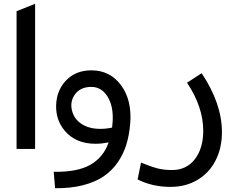

<svg xmlns="http://www.w3.org/2000/svg" viewBox="-20 -781 1212 1007"><path d="M66.9 0V-722.2L164.1 -761.2V0Z M269 206.1 261.7 120.1Q386.7 122.1 454.8 82.8Q522.9 43.5 549.8 -34.2Q512.2 -26.9 481.9 -26.9Q376 -26.9 318.4 -96.7Q272.5 -151.9 274.4 -228Q276.4 -302.7 321.8 -354Q373.5 -412.1 459 -412.1Q557.1 -412.1 614.7 -334.2Q672.4 -256.3 663.1 -134.8Q658.2 -73.7 642.8 -23.2Q627.4 27.3 597.2 71Q566.9 114.7 522.7 144.5Q478.5 174.3 414.3 190.7Q350.1 207 269 206.1ZM459 -325.2Q398.9 -325.2 370.6 -282.2Q345.7 -244.6 358.4 -198.2Q372.1 -148.4 421.4 -123Q457 -105 504.9 -105Q535.6 -105 567.9 -111.8Q569.3 -127.9 570.8 -143.1Q575.7 -224.1 543.9 -274.7Q512.2 -325.2 459 -325.2Z M701.7 160.2 719.7 71.8Q769 92.3 803.7 101.6Q838.4 110.8 882.8 110.8Q957.5 110.8 1001.7 54.2Q1045.9 -2.4 1045.9 -95.2Q1045.9 -220.2 960.9 -347.2L1037.6 -397Q1144 -237.8 1144 -87.9Q1144 -4.4 1110.6 60.8Q1077.1 126 1015.6 162.6Q954.1 199.2 874 199.2Q779.8 199.2 701.7 160.2Z"/></svg>

Font: LT Superior Med
Style: Regular
Weight: 500
Designer: Daniel Lyons
Foundry: LyonsType
Version: Version 1.000